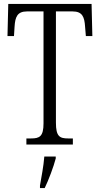

<svg xmlns="http://www.w3.org/2000/svg" viewBox="-20 -734 508 975"><path d="M114 0H350V-31H326C283 -31 264 -41 264 -111V-676H349C398 -676 409 -648 412 -599L416 -551H449L445 -714H22L18 -551H51L54 -599C57 -648 68 -676 117 -676H201V-108C201 -41 181 -31 138 -31H114ZM183 208V221H207C227 180 252 113 263 71V61H205C201 112 191 161 183 208Z"/></svg>

Font: Noto Serif Thai ExtraCondensed Light
Style: Regular
Weight: 300
Width: 2
Designer: Monotype Design Team
Foundry: Monotype Imaging Inc.
Version: Version 2.002